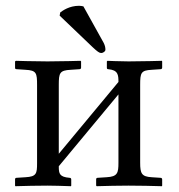

<svg xmlns="http://www.w3.org/2000/svg" viewBox="-20 -641 617 663"><path d="M144 -429C101 -429 35 -431 35 -431L32 -429V-407C32 -403 34 -402 38 -402L68 -400C106 -398 108 -389 108 -347V-77C108 -42 106 -31 68 -29L37 -27C34 -27 32 -25 32 -22V0L33 2C73 1 101 0 144 0C176 0 185 1 225 2L226 0V-21C226 -25 224 -27 220 -27C186 -30 183 -41 183 -65V-67L389 -315V-79C389 -44 386 -31 348 -29L317 -27C314 -27 312 -25 312 -22V0L314 2C354 1 381 0 424 0C469 0 499 1 539 2L540 0V-21C540 -25 538 -27 534 -27L504 -29C469 -31 464 -42 464 -79V-348C464 -390 467 -398 504 -400L534 -402C538 -402 540 -404 540 -408V-429L539 -431C539 -431 469 -429 424 -429C396 -429 351 -431 351 -431L349 -429V-407C349 -403 351 -402 354 -402C388 -399 389 -382 389 -358L183 -110V-348C183 -389 186 -398 224 -400L254 -402C258 -402 260 -404 260 -408V-429L258 -431C258 -431 188 -429 144 -429ZM268 -619C264 -620 258 -621 253 -621C219 -621 196 -604 188 -598L186 -587L300 -478C316 -463 323 -458 329 -458C337 -458 344 -464 344 -469C344 -476 343 -483 338 -493Z"/></svg>

Font: Libertinus Serif Display
Style: Regular
Weight: 400
Designer: Philipp H. Poll, Khaled Hosny
Foundry: Caleb Maclennan
Version: Version 7.050;RELEASE